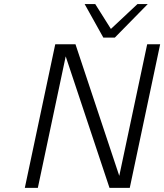

<svg xmlns="http://www.w3.org/2000/svg" viewBox="-20 -909 795 929"><path d="M100.1 0 247.1 -693.8 248 -694.8H345.2L557.1 -58.1L691.9 -693.8L692.9 -694.8H754.9L607.9 0H509.8L297.9 -636.2L163.1 0ZM389.6 -889.2H440.9L516.6 -769L645 -889.2H694.8L535.6 -727.1H480Z"/></svg>

Font: CMU Bright
Style: Oblique
Weight: 500
Italic angle: -12°
Version: Version 0.7.0